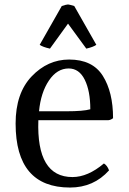

<svg xmlns="http://www.w3.org/2000/svg" viewBox="-20 -821 580 861"><path d="M466 -282H152Q143 -27 305 -27Q374 -27 446 -88Q461 -79 469 -57Q400 20 294 20Q50 20 50 -267Q50 -403 122 -478.5Q194 -554 290 -554Q395 -554 441 -481Q487 -408 487 -291Q477 -283 466 -282ZM288 -514Q236 -514 199.5 -460Q163 -406 155 -322H279Q353 -322 385 -331Q385 -413 360 -463.5Q335 -514 288 -514ZM158 -620 257 -794Q278 -801 285 -801Q290 -801 313 -794L412 -620Q398 -610 367 -603L285 -715L204 -603Q172 -610 158 -620Z"/></svg>

Font: Adamina
Style: Regular
Weight: 400
Designer: Cyreal (www.cyreal.org)
Foundry: Alexei Vanyashin
Version: Version 1.013